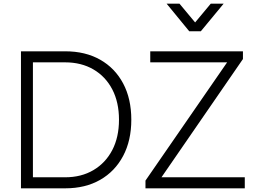

<svg xmlns="http://www.w3.org/2000/svg" viewBox="-20 -1024 1378 1044"><path d="M94 0V-745H335Q444 -745 524.5 -699.5Q605 -654 649.5 -570.5Q694 -487 694 -373Q694 -260 649.5 -176Q605 -92 524.5 -46Q444 0 335 0ZM159 -60H334Q422 -60 488 -99Q554 -138 590.5 -208Q627 -278 627 -373Q627 -468 590.5 -538Q554 -608 488 -646.5Q422 -685 334 -685H159ZM771 0V-42L1215 -685H797V-745H1301V-703L858 -60H1311V0ZM1009 -854 886 -1004H956L1041 -902L1126 -1004H1196L1072 -854Z"/></svg>

Font: Plus Jakarta Sans Light
Style: Regular
Weight: 300
Designer: Gumpita Rahayu
Foundry: Tokotype
Version: Version 2.006; ttfautohint (v1.8.4.7-5d5b)